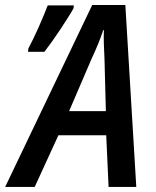

<svg xmlns="http://www.w3.org/2000/svg" viewBox="-73 -735 615 755"><path d="M-52.7 0 289.6 -715.3H419.9L462.9 0H354L344.7 -203.1H156.7L63.5 0ZM198.7 -297.9H343.3L337.9 -503.4Q336.4 -532.2 335.4 -561.3Q334.5 -590.3 335.4 -616.7H333Q324.7 -591.3 313.5 -563.7Q302.2 -536.1 288.1 -505.9ZM37.1 -531.2 38.6 -544.4Q46.9 -560.1 57.6 -582Q68.4 -604 79.1 -628.2Q89.8 -652.3 99.1 -675Q108.4 -697.8 114.7 -713.9H217.3L216.3 -702.6Q208 -687.5 194.1 -665.5Q180.2 -643.6 164.1 -619.1Q147.9 -594.7 131.6 -571.8Q115.2 -548.8 101.6 -531.2Z"/></svg>

Font: Open Sans SemiCondensed SemiBold
Style: Italic
Weight: 600
Width: 4
Italic angle: -12°
Designer: Monotype Design Team
Foundry: Monotype Imaging Inc.
Version: Version 3.000